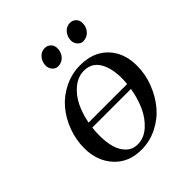

<svg xmlns="http://www.w3.org/2000/svg" viewBox="-175 -732 853 853"><g transform="rotate(-45 251.5 -305.0)"><path d="M50.8 -178.2Q50.8 -231 69.3 -280.8Q87.9 -330.6 120.1 -368.4Q152.3 -406.2 199.2 -429.2Q246.1 -452.1 298.8 -452.1Q380.9 -452.1 428.5 -402.6Q476.1 -353 476.1 -272Q476.1 -219.2 457 -168.9Q438 -118.7 405.5 -79.6Q373 -40.5 325.9 -16.8Q278.8 6.8 226.1 6.8Q146 6.8 98.4 -45.7Q50.8 -98.1 50.8 -178.2ZM138.2 -169.9Q138.2 -128.4 147.2 -96.2Q156.2 -64 177.7 -43Q199.2 -22 231 -22Q271 -22 304 -51.5Q336.9 -81.1 356.2 -124Q375.5 -167 383.8 -217.8H141.1Q138.2 -193.4 138.2 -169.9ZM145 -245.1H387.2Q389.2 -262.7 389.2 -279.8Q389.2 -344.7 365.2 -383.8Q341.3 -422.9 293.9 -422.9Q255.9 -422.9 224.1 -397Q192.4 -371.1 173.3 -332.3Q154.3 -293.5 145 -245.1ZM189 -558.1Q189 -582 203.9 -599.6Q218.8 -617.2 241.2 -617.2Q257.3 -617.2 269 -606.2Q280.8 -595.2 280.8 -576.2Q280.8 -551.8 265.4 -534.4Q250 -517.1 226.1 -517.1Q210.4 -517.1 199.7 -529.8Q189 -542.5 189 -558.1ZM347.2 -558.1Q347.2 -582 362.3 -599.6Q377.4 -617.2 399.9 -617.2Q416 -617.2 427.5 -606.2Q439 -595.2 439 -576.2Q439 -551.8 423.3 -534.4Q407.7 -517.1 383.8 -517.1Q368.2 -517.1 357.7 -529.8Q347.2 -542.5 347.2 -558.1Z"/></g></svg>

Font: Dihjauti
Style: Bold Italic
Weight: 700
Italic angle: -9°
Designer: T. Christopher White
Version: Version 3.0.0